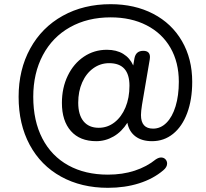

<svg xmlns="http://www.w3.org/2000/svg" viewBox="-20 -734 987 918"><path d="M69 -271Q69 -401 124.5 -502Q180 -603 280 -658.5Q380 -714 509 -714Q624 -714 712.5 -668Q801 -622 850 -537.5Q899 -453 899 -343Q899 -258 875 -193.5Q851 -129 807.5 -94Q764 -59 707 -59Q658 -59 627.5 -82Q597 -105 589 -147Q562 -104 523 -81.5Q484 -59 440 -59Q362 -59 319 -107.5Q276 -156 276 -242Q276 -314 304 -372Q332 -430 381 -463Q430 -496 491 -496Q537 -496 569 -476.5Q601 -457 617 -421L623 -456Q630 -491 665 -491Q697 -491 697 -461Q697 -454 696 -450L659 -233Q654 -201 654 -184Q654 -119 712 -119Q748 -119 776 -147Q804 -175 819.5 -226Q835 -277 835 -343Q835 -436 795 -505.5Q755 -575 681 -613Q607 -651 509 -651Q399 -651 315 -604Q231 -557 185 -470.5Q139 -384 139 -271Q139 -156 182.5 -72Q226 12 306.5 56.5Q387 101 496 101Q566 101 624 82Q682 63 725 28Q739 19 750 19Q763 19 771 27.5Q779 36 779 48Q779 65 761 80Q713 121 645 142.5Q577 164 496 164Q369 164 272 110.5Q175 57 122 -41.5Q69 -140 69 -271ZM599 -324Q599 -432 502 -432Q460 -432 426 -407.5Q392 -383 373 -340Q354 -297 354 -243Q354 -185 379.5 -154Q405 -123 452 -123Q494 -123 527.5 -149Q561 -175 580 -220.5Q599 -266 599 -324Z"/></svg>

Font: SN Pro
Style: Italic
Weight: 400
Italic angle: -9°
Designer: Tobias Whetton
Foundry: Supernotes
Version: Version 1.003